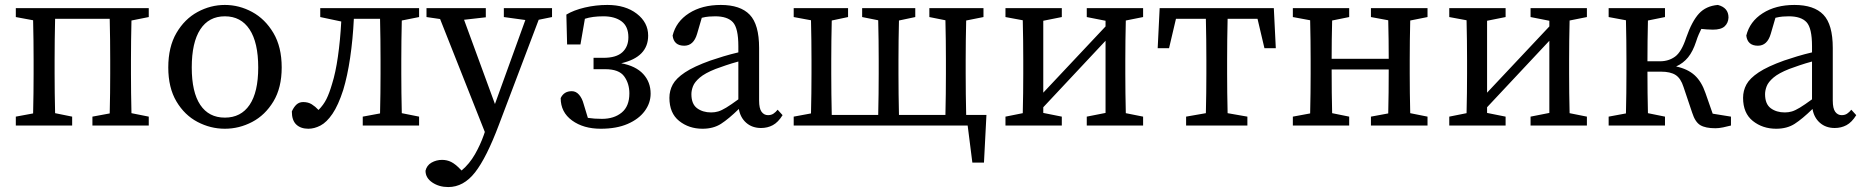

<svg xmlns="http://www.w3.org/2000/svg" viewBox="-20 -508 7538 777"><path d="M44 0V-36L114 -49Q115 -87 115.5 -131.5Q116 -176 116 -210V-265Q116 -299 115.5 -344Q115 -389 114 -426L44 -439V-475H582V-439L512 -425Q511 -388 510.5 -343.5Q510 -299 510 -265V-210Q510 -176 510.5 -132Q511 -88 512 -50L582 -36V0H354V-36L424 -49Q425 -87 425.5 -131.5Q426 -176 426 -210V-265Q426 -300 425.5 -347Q425 -394 424 -432H203Q202 -394 201.5 -347Q201 -300 201 -265V-210Q201 -176 201.5 -132Q202 -88 203 -50L272 -36V0Z M890 13Q832 13 779.5 -14.5Q727 -42 694 -97.5Q661 -153 661 -235Q661 -318 694 -374.5Q727 -431 779.5 -459.5Q832 -488 890 -488Q948 -488 1000.5 -459.5Q1053 -431 1086.5 -374.5Q1120 -318 1120 -235Q1120 -153 1086.5 -97.5Q1053 -42 1000.5 -14.5Q948 13 890 13ZM890 -32Q955 -32 990 -83.5Q1025 -135 1025 -235Q1025 -336 990 -389Q955 -442 890 -442Q825 -442 790.5 -389Q756 -336 756 -235Q756 -135 790.5 -83.5Q825 -32 890 -32Z M1228 13Q1197 13 1179 -4Q1161 -21 1161 -57Q1169 -75 1180 -85Q1191 -95 1207 -95Q1227 -95 1241.5 -86Q1256 -77 1269 -63Q1289 -83 1301 -107Q1313 -131 1324 -169Q1338 -213 1347.5 -279Q1357 -345 1361 -421L1276 -439V-475H1676V-439L1606 -425Q1605 -388 1604.5 -343.5Q1604 -299 1604 -265V-210Q1604 -176 1604.5 -132Q1605 -88 1606 -50L1676 -36V0H1448V-36L1518 -49Q1519 -87 1519.5 -131.5Q1520 -176 1520 -210V-265Q1520 -300 1519.5 -347Q1519 -394 1518 -432H1412Q1408 -349 1397 -274.5Q1386 -200 1369 -144Q1349 -82 1325.5 -47.5Q1302 -13 1277 0Q1252 13 1228 13Z M2019 -439V-475H2214V-439L2160 -428L1999 -3Q1949 130 1902.5 189.5Q1856 249 1794 249Q1757 249 1729.5 230.5Q1702 212 1702 183Q1707 161 1726.5 150Q1746 139 1769 139Q1789 139 1806 147.5Q1823 156 1843 177L1848 182Q1880 155 1902 116.5Q1924 78 1938 38L1942 26L1761 -431L1706 -439V-475H1946V-438L1858 -428L1983 -87L2106 -427Z M2613 -129Q2613 -91 2589 -58.5Q2565 -26 2520 -6.5Q2475 13 2411 13Q2341 13 2295 -20.5Q2249 -54 2249 -111Q2262 -139 2294 -139Q2311 -139 2323.5 -124.5Q2336 -110 2342 -87L2359 -31Q2372 -29 2386 -28Q2400 -27 2416 -27Q2465 -27 2496 -52.5Q2527 -78 2527 -130Q2527 -170 2506 -199Q2485 -228 2429 -228H2382V-274H2422Q2474 -274 2498.5 -296.5Q2523 -319 2523 -357Q2523 -401 2495.5 -421.5Q2468 -442 2422 -442Q2377 -442 2347 -432L2329 -328H2275L2272 -449Q2302 -467 2346.5 -477.5Q2391 -488 2438 -488Q2511 -488 2557 -452.5Q2603 -417 2603 -364Q2603 -277 2494 -252Q2553 -241 2583 -208.5Q2613 -176 2613 -129Z M3060 10Q3024 10 3000 -11Q2976 -32 2970 -67Q2929 -27 2898 -7Q2867 13 2823 13Q2768 13 2728.5 -18.5Q2689 -50 2689 -112Q2689 -141 2702.5 -166Q2716 -191 2752 -215Q2788 -239 2855 -263Q2878 -271 2908 -280Q2938 -289 2968 -296V-321Q2968 -394 2946 -418Q2924 -442 2874 -442Q2863 -442 2849.5 -441Q2836 -440 2820 -436L2801 -371Q2787 -323 2749 -323Q2707 -323 2702 -364Q2716 -421 2768.5 -454.5Q2821 -488 2897 -488Q2976 -488 3014 -448.5Q3052 -409 3052 -314V-101Q3052 -69 3062 -55.5Q3072 -42 3088 -42Q3101 -42 3110 -48Q3119 -54 3127 -64L3147 -42Q3129 -13 3107.5 -1.5Q3086 10 3060 10ZM2778 -127Q2778 -87 2801 -70Q2824 -53 2858 -53Q2873 -53 2886.5 -57Q2900 -61 2919 -72.5Q2938 -84 2968 -106V-259Q2942 -252 2917 -243.5Q2892 -235 2876 -229Q2833 -212 2812 -194Q2791 -176 2784.5 -159Q2778 -142 2778 -127Z M3741 -439V-475H3960V-439L3890 -425Q3889 -388 3888.5 -343.5Q3888 -299 3888 -265V-210Q3888 -174 3888.5 -127.5Q3889 -81 3890 -43H3972L3962 150H3915L3896 0H3192V-36L3262 -49Q3263 -87 3263.5 -131.5Q3264 -176 3264 -210V-265Q3264 -299 3263.5 -344Q3263 -389 3262 -426L3192 -439V-475H3412V-439L3346 -425Q3345 -388 3344.5 -343.5Q3344 -299 3344 -265V-210Q3344 -174 3344.5 -127.5Q3345 -81 3346 -43H3534Q3535 -81 3535.5 -127.5Q3536 -174 3536 -210V-265Q3536 -299 3535.5 -344Q3535 -389 3534 -426L3469 -439V-475H3684V-439L3618 -425Q3617 -388 3616.5 -343.5Q3616 -299 3616 -265V-210Q3616 -174 3616.5 -127.5Q3617 -81 3618 -43H3806Q3807 -81 3807.5 -127.5Q3808 -174 3808 -210V-265Q3808 -299 3807.5 -344Q3807 -389 3806 -426Z M4378 -439V-475H4606V-439L4536 -425Q4535 -388 4534.5 -343.5Q4534 -299 4534 -265V-210Q4534 -176 4534.5 -131.5Q4535 -87 4536 -50L4606 -36V0H4378V-36L4454 -51V-343L4202 -74V-51L4277 -36V0H4049V-36L4119 -50Q4120 -87 4120.5 -131.5Q4121 -176 4121 -210V-265Q4121 -299 4120.5 -344Q4120 -389 4119 -426L4049 -439V-475H4277V-439L4202 -424V-133L4454 -401V-424Z M4665 -313 4673 -475H5135L5143 -313H5097L5069 -432H4948Q4947 -394 4946.5 -347Q4946 -300 4946 -265V-210Q4946 -176 4946.5 -132Q4947 -88 4948 -50L5028 -36V0H4780V-36L4860 -50Q4861 -88 4861.5 -132Q4862 -176 4862 -210V-265Q4862 -300 4861.5 -347Q4861 -394 4860 -432H4739L4711 -313Z M5528 -439V-475H5757V-439L5687 -425Q5686 -388 5685.5 -343.5Q5685 -299 5685 -265V-210Q5685 -176 5685.5 -132Q5686 -88 5687 -50L5757 -36V0H5528V-36L5598 -49Q5599 -86 5599.5 -133.5Q5600 -181 5600 -227H5369Q5369 -181 5369.5 -134Q5370 -87 5371 -50L5440 -36V0H5212V-36L5282 -49Q5283 -87 5283.5 -131.5Q5284 -176 5284 -210V-265Q5284 -299 5283.5 -344Q5283 -389 5282 -426L5212 -439V-475H5440V-439L5371 -425Q5370 -389 5369.5 -346.5Q5369 -304 5369 -270H5600Q5600 -305 5599.5 -347.5Q5599 -390 5598 -426Z M6174 -439V-475H6402V-439L6332 -425Q6331 -388 6330.5 -343.5Q6330 -299 6330 -265V-210Q6330 -176 6330.5 -131.5Q6331 -87 6332 -50L6402 -36V0H6174V-36L6250 -51V-343L5998 -74V-51L6073 -36V0H5845V-36L5915 -50Q5916 -87 5916.5 -131.5Q5917 -176 5917 -210V-265Q5917 -299 5916.5 -344Q5916 -389 5915 -426L5845 -439V-475H6073V-439L5998 -424V-133L6250 -401V-424Z M6828 -52 6793 -156Q6782 -191 6761 -204.5Q6740 -218 6702 -218H6647Q6647 -178 6647.5 -132.5Q6648 -87 6649 -50L6718 -36V0H6490V-36L6560 -49Q6561 -87 6561.5 -131.5Q6562 -176 6562 -210V-265Q6562 -299 6561.5 -344Q6561 -389 6560 -426L6490 -439V-475H6718V-439L6649 -425Q6648 -388 6647.5 -342Q6647 -296 6647 -260H6698Q6733 -260 6759 -279Q6785 -298 6804 -356Q6827 -422 6855.5 -453Q6884 -484 6932 -488Q6975 -477 6975 -437Q6974 -415 6959.5 -401.5Q6945 -388 6912 -388Q6898 -388 6887 -389Q6876 -390 6865 -391Q6860 -381 6854.5 -368.5Q6849 -356 6844 -340Q6831 -300 6811.5 -276Q6792 -252 6763 -239Q6810 -229 6838 -203.5Q6866 -178 6882 -131L6911 -48L6985 -36V0Q6970 4 6953 7.5Q6936 11 6922 11Q6882 11 6861 -1.5Q6840 -14 6828 -52Z M7405 10Q7369 10 7345 -11Q7321 -32 7315 -67Q7274 -27 7243 -7Q7212 13 7168 13Q7113 13 7073.5 -18.5Q7034 -50 7034 -112Q7034 -141 7047.5 -166Q7061 -191 7097 -215Q7133 -239 7200 -263Q7223 -271 7253 -280Q7283 -289 7313 -296V-321Q7313 -394 7291 -418Q7269 -442 7219 -442Q7208 -442 7194.5 -441Q7181 -440 7165 -436L7146 -371Q7132 -323 7094 -323Q7052 -323 7047 -364Q7061 -421 7113.5 -454.5Q7166 -488 7242 -488Q7321 -488 7359 -448.5Q7397 -409 7397 -314V-101Q7397 -69 7407 -55.5Q7417 -42 7433 -42Q7446 -42 7455 -48Q7464 -54 7472 -64L7492 -42Q7474 -13 7452.5 -1.5Q7431 10 7405 10ZM7123 -127Q7123 -87 7146 -70Q7169 -53 7203 -53Q7218 -53 7231.5 -57Q7245 -61 7264 -72.5Q7283 -84 7313 -106V-259Q7287 -252 7262 -243.5Q7237 -235 7221 -229Q7178 -212 7157 -194Q7136 -176 7129.5 -159Q7123 -142 7123 -127Z"/></svg>

Font: Source Serif Pro
Style: Regular
Weight: 400
Designer: Frank Grießhammer
Foundry: Adobe Systems Incorporated
Version: Version 3.001;hotconv 1.0.111;makeotfexe 2.5.65597